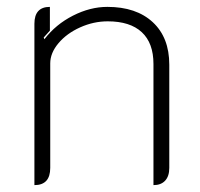

<svg xmlns="http://www.w3.org/2000/svg" viewBox="-20 -529 582 558"><path d="M80 -460Q80 -509 125 -509V-440L107 -420L109 -415Q142 -458 192 -483.5Q242 -509 292 -509Q376 -509 424 -464.5Q472 -420 472 -341V-41Q472 -17 460 -4Q448 9 426 9V-343Q426 -404 392 -435.5Q358 -467 293 -467Q252 -467 213 -449.5Q174 -432 150 -403.5Q126 -375 126 -345V-41Q126 9 80 9Z"/></svg>

Font: K2D Thin
Style: Regular
Weight: 100
Designer: Katatrad Aksorn Co.,Ltd.
Foundry: Cadson Demak Co.,Ltd.
Version: Version 1.000; ttfautohint (v1.6)